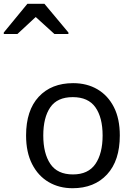

<svg xmlns="http://www.w3.org/2000/svg" viewBox="-83 -986 708 1016"><path d="M551 -269Q551 -136 483.5 -63Q416 10 301 10Q230 10 174.5 -22.5Q119 -55 87 -117.5Q55 -180 55 -269Q55 -402 122 -474Q189 -546 304 -546Q377 -546 432.5 -513.5Q488 -481 519.5 -419.5Q551 -358 551 -269ZM146 -269Q146 -174 183.5 -118.5Q221 -63 303 -63Q384 -63 422 -118.5Q460 -174 460 -269Q460 -364 422 -418Q384 -472 302 -472Q220 -472 183 -418Q146 -364 146 -269ZM-63 -806V-814L62 -966H152L279 -814V-806H205L106 -896L9 -806Z"/></svg>

Font: Noto Sans Tifinagh Azawagh
Style: Regular
Weight: 400
Designer: JamraPatel
Foundry: JamraPatel LLC
Version: Version 2.006; ttfautohint (v1.8.4.7-5d5b)